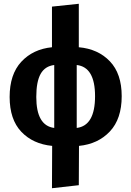

<svg xmlns="http://www.w3.org/2000/svg" viewBox="-20 -776 694 1016"><path d="M624 -267Q624 -147 561.5 -80.5Q499 -14 398 -4L397 204L255 220L256 -4Q154 -14 92.5 -79Q31 -144 31 -263Q31 -383 93 -449.5Q155 -516 255 -526V-741L397 -756V-526Q499 -517 561.5 -451.5Q624 -386 624 -267ZM386 -99Q483 -111 483 -267Q483 -421 386 -432ZM172 -263Q172 -111 267 -99V-432Q218 -426 195 -385Q172 -344 172 -263Z"/></svg>

Font: FiraGO SemiBold
Style: Regular
Weight: 600
Designer: bBox Type
Foundry: bBox Type GmbH
Version: Version 1.001;PS 001.001;hotconv 1.0.88;makeotf.lib2.5.64775